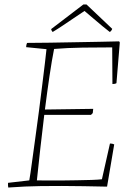

<svg xmlns="http://www.w3.org/2000/svg" viewBox="-20 -832 587 859"><path d="M17 7Q15 -3 16 -14L111 -25Q116 -53 122.5 -102Q129 -151 137.5 -211Q146 -271 154 -333Q162 -396 169 -452Q176 -508 181 -550Q186 -592 188 -612L97 -621Q97 -631 101 -640Q146 -640 201.5 -641Q257 -642 314.5 -643Q372 -644 424 -645Q476 -646 513 -647L516 -642L501 -460Q495 -456 483 -456L482 -620Q415 -620 349 -619Q283 -618 222 -613Q212 -563 201.5 -492Q191 -421 181 -342L397 -345L395 -326L387 -318Q334 -318 281.5 -318Q229 -318 178 -318Q169 -244 160.5 -168.5Q152 -93 145 -25Q159 -25 188 -24.5Q217 -24 252.5 -24.5Q288 -25 324 -25.5Q360 -26 390 -27Q420 -28 436 -30L472 -190Q483 -190 491 -186L459 3Q410 2 354.5 1Q299 0 257 0Q200 0 162.5 0.5Q125 1 92.5 2.5Q60 4 17 7ZM471 -689Q459 -698 439 -714.5Q419 -731 397.5 -749.5Q376 -768 358 -783Q337 -769 311 -751.5Q285 -734 260.5 -717.5Q236 -701 219 -691L216 -689Q214 -690 211.5 -694.5Q209 -699 209 -702L353 -812H367L482 -703Q481 -699 477.5 -694.5Q474 -690 471 -689Z"/></svg>

Font: Labrada ExtraLight
Style: Italic
Weight: 200
Italic angle: -7°
Designer: Mercedes Jáuregui
Foundry: Omnibus-Type Team
Version: Version 1.000; ttfautohint (v1.8.4.7-5d5b)